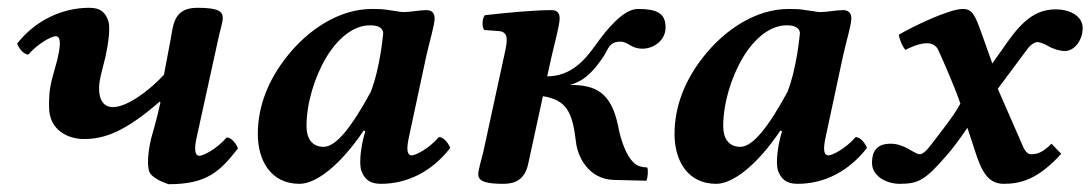

<svg xmlns="http://www.w3.org/2000/svg" viewBox="-20 -462 2800 493"><path d="M368 -106C363 -85 360 -64 360 -46C360 -37 361 -29 363 -22C370 -2 413 11 413 11C512 11 545 -22 591 -81C588 -90 576 -109 562 -109C536 -79 502 -62 492 -62C484 -62 481 -70 481 -81C481 -93 485 -110 488 -123L540 -360C544 -380 552 -405 552 -415C552 -432 543 -442 487 -442C426 -442 425 -399 418 -360L401 -270C362 -228 306 -187 270 -187C234 -187 229 -228 239 -269L251 -317C258 -349 264 -391 258 -409C250 -430 239 -442 209 -442C139 -442 70 -409 24 -350C27 -341 39 -322 53 -322C79 -352 113 -369 123 -369C140 -369 133 -334 127 -308L114 -261C106 -230 106 -210 106 -193C106 -191 106 -189 106 -187C106 -127 156 -105 195 -105C247 -105 299 -122 390 -201L392 -199C383 -157 368 -106 368 -106Z M1075 -436C1057 -436 1034 -431 1016 -431C1010 -431 1005 -432 1000 -433C973 -436 975 -439 935 -439C851 -439 771 -386 716 -316C671 -259 642 -192 642 -118C642 -49 676 10 749 10C792 10 854 -38 914 -127L918 -125L913 -107C908 -86 905 -64 905 -47C905 -38 906 -29 908 -23C916 -3 928 10 958 10C1028 10 1090 -23 1136 -82C1133 -91 1121 -110 1107 -110C1081 -80 1047 -63 1037 -63C1029 -63 1026 -71 1026 -81C1026 -94 1030 -110 1033 -124L1075 -320C1084 -360 1096 -398 1096 -415C1096 -429 1088 -436 1075 -436ZM932 -226C883 -136 843 -85 811 -85C780 -85 767 -108 767 -138C767 -196 787 -263 818 -315C847 -363 887 -397 930 -397C951 -397 962 -391 964 -378C964 -378 957 -290 932 -226Z M1630 -337C1656 -337 1689 -356 1689 -392C1689 -429 1665 -439 1618 -439C1581 -439 1539 -388 1509 -346C1484 -311 1448 -266 1385 -266L1397 -320C1406 -359 1417 -398 1417 -415C1417 -429 1410 -436 1397 -436C1353 -436 1287 -430 1225 -423C1218 -415 1217 -394 1223 -385L1263 -382C1275 -381 1281 -372 1281 -362C1281 -362 1281 -361 1281 -361C1281 -353 1281 -348 1275 -321L1221 -72C1216 -52 1208 -26 1208 -14C1208 6 1235 10 1273 10C1303 10 1327 -1 1336 -40L1374 -215C1436 -205 1450 -173 1459 -97C1463 -61 1490 -2 1556 0L1640 2C1643 -5 1645 -24 1642 -32C1640 -32 1629 -33 1627 -34C1592 -39 1573 -106 1567 -139C1549 -227 1507 -244 1443 -244C1487 -255 1512 -291 1531 -319C1542 -336 1544 -355 1573 -355C1594 -355 1599 -337 1630 -337Z M2145 -436C2127 -436 2104 -431 2086 -431C2080 -431 2075 -432 2070 -433C2043 -436 2045 -439 2005 -439C1921 -439 1841 -386 1786 -316C1741 -259 1712 -192 1712 -118C1712 -49 1746 10 1819 10C1862 10 1924 -38 1984 -127L1988 -125L1983 -107C1978 -86 1975 -64 1975 -47C1975 -38 1976 -29 1978 -23C1986 -3 1998 10 2028 10C2098 10 2160 -23 2206 -82C2203 -91 2191 -110 2177 -110C2151 -80 2117 -63 2107 -63C2099 -63 2096 -71 2096 -81C2096 -94 2100 -110 2103 -124L2145 -320C2154 -360 2166 -398 2166 -415C2166 -429 2158 -436 2145 -436ZM2002 -226C1953 -136 1913 -85 1881 -85C1850 -85 1837 -108 1837 -138C1837 -196 1857 -263 1888 -315C1917 -363 1957 -397 2000 -397C2021 -397 2032 -391 2034 -378C2034 -378 2027 -290 2002 -226Z M2389 -334C2389 -334 2428 -249 2446 -196C2427 -161 2396 -124 2372 -92C2358 -73 2348 -66 2342 -66C2327 -66 2304 -93 2267 -93C2230 -93 2219 -72 2219 -44C2219 -9 2257 10 2290 10C2338 10 2355 1 2409 -61C2423 -76 2446 -107 2464 -134L2483 -76C2499 -26 2515 10 2557 10C2599 10 2644 0 2705 -67L2680 -93C2656 -69 2642 -66 2627 -66C2619 -66 2611 -74 2605 -90L2542 -234L2618 -336C2629 -351 2640 -354 2644 -354C2648 -354 2661 -350 2669 -345C2678 -339 2699 -331 2714 -331C2740 -331 2760 -360 2760 -390C2760 -422 2725 -438 2691 -438C2627 -438 2592 -391 2552 -333C2552 -333 2536 -311 2528 -299L2502 -372C2484 -423 2477 -439 2452 -439C2417 -439 2324 -394 2288 -373C2289 -362 2297 -342 2305 -334C2317 -340 2340 -351 2360 -351C2373 -351 2384 -345 2389 -334Z"/></svg>

Font: Libertinus Serif
Style: Bold Italic
Weight: 700
Italic angle: -12°
Designer: Philipp H. Poll, Khaled Hosny
Foundry: Caleb Maclennan
Version: Version 7.050;RELEASE